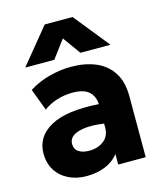

<svg xmlns="http://www.w3.org/2000/svg" viewBox="-116 -853 812 954"><g transform="rotate(-15 290.0 -376.0)"><path d="M211.5 15Q160.5 15 120 -4.8Q79.5 -24.5 56 -61.2Q32.5 -98 32.5 -149Q32.5 -234.5 114 -280.2Q195.5 -326 361.5 -315Q360.5 -354.5 334.2 -379.2Q308 -404 248.5 -404Q208.5 -404 169.8 -392Q131 -380 100 -357L58 -469.5Q107.5 -500.5 164 -515.2Q220.5 -530 275 -530Q347 -530 401.8 -507Q456.5 -484 487.5 -436Q518.5 -388 518.5 -313V0H377V-54Q352 -21 309 -3Q266 15 211.5 15ZM182 -158Q182 -131 202.2 -117.2Q222.5 -103.5 256.5 -103.5Q300.5 -103.5 331.2 -126.8Q362 -150 362 -194.5V-215Q278 -226.5 230 -211.2Q182 -196 182 -158ZM55.5 -585 204.5 -767H347.5L494 -585H339.5L273.5 -676.5L205 -585Z"/></g></svg>

Font: Geologica
Style: Bold
Weight: 700
Designer: Sindre Bremnes, Frode Helland
Foundry: Monokrom Skriftforlag AS
Version: Version 1.010; ttfautohint (v1.8.4.7-5d5b);gftools[0.9.28]